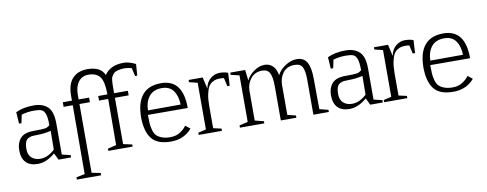

<svg xmlns="http://www.w3.org/2000/svg" viewBox="-76 -1171 4501 1776"><g transform="rotate(-10 2174.5 -283.5)"><path d="M362 -99 364 -275Q303 -259 221 -259Q197 -259 184 -257Q171 -255 151.5 -246Q132 -237 122.5 -212.5Q113 -188 113 -148Q113 -93 145 -65Q177 -37 225 -37Q297 -37 362 -99ZM389 0 358 -64Q276 6 194 6Q122 6 84 -33.5Q46 -73 46 -149Q46 -217 83.5 -259.5Q121 -302 208 -302Q291 -302 315.5 -306Q340 -310 361 -329Q361 -400 349 -433.5Q337 -467 314.5 -476.5Q292 -486 244 -486Q180 -486 126 -469Q126 -468 120 -439.5Q114 -411 110 -392H87Q86 -411 84 -446Q82 -481 80 -500Q149 -534 250 -534Q332 -534 379.5 -490Q427 -446 427 -332V-41L507 -22V0Z M797 -726Q737 -726 703 -681.5Q669 -637 669 -562V-516H767V-473H669V173L752 189V211H524V190L604 173L606 -473H520V-516H606V-562Q606 -670 656 -724Q706 -778 798 -778Q921 -778 956 -695Q1011 -778 1138 -778Q1185 -778 1249 -747L1241 -639H1221L1203 -716Q1164 -726 1138 -726Q1109 -726 1087.5 -721.5Q1066 -717 1051.5 -711Q1037 -705 1027 -691Q1017 -677 1012 -667.5Q1007 -658 1005 -636Q1003 -614 1002.5 -602Q1002 -590 1002 -562V-516H1131V-473H1002V-38Q1012 -36 1041 -29.5Q1070 -23 1085 -20V0H857V-21L937 -40L939 -473H853V-516H939Q939 -637 904.5 -681.5Q870 -726 797 -726Z M1283 -305 1590 -306Q1588 -386 1552.5 -436Q1517 -486 1444 -486Q1363 -486 1323 -434Q1283 -382 1283 -305ZM1444 -25Q1498 -25 1537 -50Q1576 -75 1597 -106L1641 -71Q1567 16 1444 16Q1317 16 1264 -51Q1211 -118 1209 -247Q1209 -532 1444 -532Q1650 -532 1649 -263L1275 -264Q1275 -215 1277 -184.5Q1279 -154 1288.5 -120Q1298 -86 1315.5 -68Q1333 -50 1365.5 -37.5Q1398 -25 1444 -25Z M1780 -477 1702 -496V-517H1834L1859 -408Q1870 -469 1909.5 -500.5Q1949 -532 1993 -532Q2044 -532 2074 -518L2067 -398H2045L2027 -477Q2012 -480 1993 -480Q1970 -480 1953.5 -477Q1937 -474 1915.5 -461Q1894 -448 1880.5 -424.5Q1867 -401 1857.5 -356Q1848 -311 1848 -249V-38Q1894 -29 1924 -21V0H1706V-21L1780 -38Z M2173 -477 2093 -496V-517H2233L2245 -417Q2269 -465 2318.5 -499Q2368 -533 2417 -533Q2459 -533 2491 -505.5Q2523 -478 2534 -415Q2559 -464 2612 -498.5Q2665 -533 2721 -533Q2785 -533 2814.5 -482.5Q2844 -432 2844 -324L2846 -41L2928 -20V0H2783V-330Q2783 -409 2764.5 -446.5Q2746 -484 2690 -484Q2619 -484 2582 -435.5Q2545 -387 2545 -320V-40L2623 -21V0H2477V-320Q2477 -405 2457.5 -444.5Q2438 -484 2387 -484Q2317 -484 2278 -434Q2239 -384 2239 -320V-41L2322 -20V0H2093V-21L2173 -40Z M3290 -99 3292 -275Q3231 -259 3149 -259Q3125 -259 3112 -257Q3099 -255 3079.5 -246Q3060 -237 3050.5 -212.5Q3041 -188 3041 -148Q3041 -93 3073 -65Q3105 -37 3153 -37Q3225 -37 3290 -99ZM3317 0 3286 -64Q3204 6 3122 6Q3050 6 3012 -33.5Q2974 -73 2974 -149Q2974 -217 3011.5 -259.5Q3049 -302 3136 -302Q3219 -302 3243.5 -306Q3268 -310 3289 -329Q3289 -400 3277 -433.5Q3265 -467 3242.5 -476.5Q3220 -486 3172 -486Q3108 -486 3054 -469Q3054 -468 3048 -439.5Q3042 -411 3038 -392H3015Q3014 -411 3012 -446Q3010 -481 3008 -500Q3077 -534 3178 -534Q3260 -534 3307.5 -490Q3355 -446 3355 -332V-41L3435 -22V0Z M3521 -477 3443 -496V-517H3575L3600 -408Q3611 -469 3650.5 -500.5Q3690 -532 3734 -532Q3785 -532 3815 -518L3808 -398H3786L3768 -477Q3753 -480 3734 -480Q3711 -480 3694.5 -477Q3678 -474 3656.5 -461Q3635 -448 3621.5 -424.5Q3608 -401 3598.5 -356Q3589 -311 3589 -249V-38Q3635 -29 3665 -21V0H3447V-21L3521 -38Z M3935 -305 4242 -306Q4240 -386 4204.5 -436Q4169 -486 4096 -486Q4015 -486 3975 -434Q3935 -382 3935 -305ZM4096 -25Q4150 -25 4189 -50Q4228 -75 4249 -106L4293 -71Q4219 16 4096 16Q3969 16 3916 -51Q3863 -118 3861 -247Q3861 -532 4096 -532Q4302 -532 4301 -263L3927 -264Q3927 -215 3929 -184.5Q3931 -154 3940.5 -120Q3950 -86 3967.5 -68Q3985 -50 4017.5 -37.5Q4050 -25 4096 -25Z"/></g></svg>

Font: Afta serif
Style: Regular
Weight: 400
Designer: parq.ink
Foundry: Oriol Esparraguera Font
Version: Version 1.000